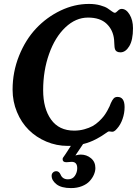

<svg xmlns="http://www.w3.org/2000/svg" viewBox="-20 -733 700 982"><path d="M326.7 13.2Q269 13.2 217 -8.8Q165 -30.8 127 -68.6Q88.9 -106.4 66.7 -160.2Q44.4 -213.9 44.4 -274.4Q44.4 -365.2 77.4 -447.5Q110.4 -529.8 164.6 -587.4Q218.8 -645 289.8 -679Q360.8 -712.9 435.1 -712.9Q466.8 -712.9 492.4 -705.8Q518.1 -698.7 530.5 -690.2Q543 -681.6 552.7 -674.6Q562.5 -667.5 566.9 -667.5Q572.8 -667.5 582.3 -677.5Q591.8 -687.5 602.1 -687.5Q625.5 -687.5 642.8 -658.7Q660.2 -629.9 660.2 -588.9Q660.2 -527.8 641.1 -496.6Q622.1 -465.3 596.2 -465.3Q573.2 -465.3 567.9 -481.9Q565.4 -489.3 564.9 -505.9Q564.5 -522.5 563.5 -530.3Q558.6 -579.6 525.4 -611.3Q492.2 -643.1 430.2 -643.1Q367.2 -643.1 314.2 -592.8Q261.2 -542.5 231 -457Q200.7 -371.6 200.7 -271.5Q200.7 -178.2 241.2 -121.6Q281.7 -64.9 359.4 -64.9Q386.7 -64.9 411.4 -71.8Q436 -78.6 453.4 -88.1Q470.7 -97.7 486.3 -112.5Q502 -127.4 511 -139.2Q520 -150.9 528.8 -166.7Q537.6 -182.6 540.5 -189.5Q543.5 -196.3 546.9 -205.6Q554.7 -222.7 561.8 -230Q568.8 -237.3 581.1 -237.3Q617.2 -237.3 617.2 -185.1Q617.2 -154.3 606.9 -124.8Q596.7 -95.2 578.6 -75.2Q573.2 -69.3 570.6 -66.7Q567.9 -64 563.2 -61.5Q558.6 -59.1 553.2 -59.1Q550.8 -59.1 545.9 -60.1Q541 -61 536.6 -61Q533.2 -61 517.1 -49.1Q501 -37.1 470.7 -21Q440.4 -4.9 404.8 3.9L365.7 62Q382.3 57.6 392.6 57.6Q422.9 57.6 445.3 76.2Q467.8 94.7 467.8 126.5Q467.8 142.6 460.4 159.9Q453.1 177.2 438.7 193.1Q424.3 209 399.4 219Q374.5 229 343.3 229Q293.9 229 269 209.5Q244.1 189.9 244.1 166Q244.1 155.8 251 149.2Q257.8 142.6 268.1 142.6Q282.2 142.6 290 160.2Q299.8 184.1 327.6 184.1Q351.1 184.1 363 166.3Q375 148.4 375 127Q375 94.7 346.2 94.7Q342.3 94.7 333.7 95.7Q325.2 96.7 319.3 96.7Q300.3 96.7 300.3 81.5Q300.3 77.1 302 74Q303.7 70.8 308.6 64.5Q313.5 58.1 316.4 53.2L342.3 13.2Z"/></svg>

Font: Cooper* SemiBold
Style: Italic
Weight: 600
Italic angle: -7°
Designer: Owen Earl
Foundry: indestructible type*
Version: Version 0.001